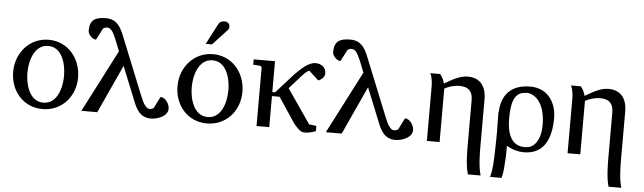

<svg xmlns="http://www.w3.org/2000/svg" viewBox="-55 -959 4695 1399"><g transform="rotate(5 2292.5 -259.0)"><path d="M406 -241C406 -151 372 -34 272 -34C172 -34 138 -152 138 -242C138 -332 173 -449 273 -449C373 -449 406 -331 406 -241ZM509 -238C509 -378 413 -494 273 -494C133 -494 34 -379 34 -239C34 -99 130 13 270 13C410 13 509 -98 509 -238Z M1120 -150 1077 -65C1067 -59 1058 -56 1049 -56C1034 -56 1024 -65 1016 -75C1001 -93 991 -116 980 -143L807 -572C783 -631 754 -687 674 -687C595 -687 556 -664 556 -585C556 -578 558 -571 562 -564C571 -547 591 -525 615 -525L659 -610C668 -615 675 -620 687 -620C713 -620 726 -599 737 -579C756 -543 772 -496 789 -455L554 1H670L832 -352L930 -109C953 -50 982 13 1062 13C1113 13 1186 -15 1186 -69C1186 -104 1156 -150 1120 -150Z M1608 -241C1608 -151 1574 -34 1474 -34C1374 -34 1340 -152 1340 -242C1340 -332 1375 -449 1475 -449C1575 -449 1608 -331 1608 -241ZM1711 -238C1711 -378 1615 -494 1475 -494C1335 -494 1236 -379 1236 -239C1236 -99 1332 13 1472 13C1612 13 1711 -98 1711 -238ZM1538 -739C1509 -739 1498 -726 1491 -712L1414 -564H1460L1570 -683C1574 -689 1575 -696 1575 -703C1575 -721 1563 -739 1538 -739Z M2044 -295 2128 -389C2143 -406 2163 -426 2182 -436L2254 -370C2280 -380 2301 -401 2301 -426C2301 -472 2262 -494 2225 -494C2171 -494 2120 -442 2073 -395L1948 -256H1928V-482H1772V-443L1819 -440C1829 -439 1835 -434 1835 -425V0H1928V-227H1984L2109 -39C2133 -13 2155 17 2186 17C2214 17 2241 10 2269 0V-39L2216 -45Z M2908 -150 2865 -65C2855 -59 2846 -56 2837 -56C2822 -56 2812 -65 2804 -75C2789 -93 2779 -116 2768 -143L2595 -572C2571 -631 2542 -687 2462 -687C2383 -687 2344 -664 2344 -585C2344 -578 2346 -571 2350 -564C2359 -547 2379 -525 2403 -525L2447 -610C2456 -615 2463 -620 2475 -620C2501 -620 2514 -599 2525 -579C2544 -543 2560 -496 2577 -455L2342 1H2458L2620 -352L2718 -109C2741 -50 2770 13 2850 13C2901 13 2974 -15 2974 -69C2974 -104 2944 -150 2908 -150Z M3338 -493C3280 -493 3226 -461 3168 -427C3163 -452 3149 -477 3135 -494H3063C3078 -464 3081 -421 3081 -397V0H3174V-391C3204 -407 3241 -420 3284 -420C3351 -420 3380 -388 3380 -323V5C3380 49 3380 154 3400 217H3493C3473 153 3473 49 3473 5V-339C3473 -432 3429 -493 3338 -493Z M3771 -413C3790 -413 3808 -408 3825 -398C3883 -365 3911 -286 3911 -192C3911 -157 3907 -128 3900 -105C3884 -57 3855 -17 3797 -17C3774 -17 3754 -21 3737 -30C3682 -60 3664 -129 3664 -215C3664 -310 3676 -411 3769 -411ZM3582 -253C3585 -151 3585 -66 3582 28C3580 94 3579 170 3562 221H3646C3652 203 3656 181 3658 158C3663 102 3666 46 3665 -16C3670 -12 3677 -8 3686 -4C3713 9 3751 21 3790 21C3938 21 3990 -93 3990 -246C3990 -280 3985 -310 3975 -337C3949 -408 3891 -460 3797 -460C3661 -460 3589 -385 3584 -254Z M4367 -493C4309 -493 4255 -461 4197 -427C4192 -452 4178 -477 4164 -494H4092C4107 -464 4110 -421 4110 -397V0H4203V-391C4233 -407 4270 -420 4313 -420C4380 -420 4409 -388 4409 -323V5C4409 49 4409 154 4429 217H4522C4502 153 4502 49 4502 5V-339C4502 -432 4458 -493 4367 -493Z"/></g></svg>

Font: Veleka
Style: Regular
Weight: 400
Designer: Stefan Peev, Context Ltd, 2016; SIL International, 1997-2014.
Foundry: Stefan Peev, Context Ltd, 2016
Version: Version 1.000